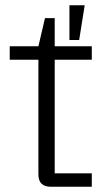

<svg xmlns="http://www.w3.org/2000/svg" viewBox="-20 -710 405 730"><path d="M173 0Q126 0 126 -47V-534L151 -641H188V-51H329V0ZM17 -483V-534H329V-483ZM244 -558V-690H302L281 -558Z"/></svg>

Font: Mozilla Headline ExtraLight
Style: Regular
Weight: 200
Designer: Studio DRAMA
Foundry: Studio DRAMA
Version: Version 1.000